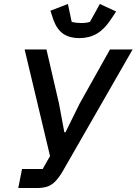

<svg xmlns="http://www.w3.org/2000/svg" viewBox="-20 -947 688 967"><path d="M72 0 91 -96H195L232 -161L104 -698H214L277 -426L304 -281H310L381 -425L534 -698H648L295 -83Q276 -51 257.5 -32.5Q239 -14 217.5 -7Q196 0 165 0ZM379 -755Q331 -755 299 -776.5Q267 -798 249 -847L234 -893L322 -927L341 -837Q351 -834 364.5 -832.5Q378 -831 389 -831Q402 -831 413.5 -832.5Q425 -834 433 -837L483 -927L565 -889L537 -847Q505 -799 467 -777Q429 -755 379 -755Z"/></svg>

Font: IBM Plex Sans Medium
Style: Italic
Weight: 500
Italic angle: -11.31°
Designer: Mike Abbink, Paul van der Laan, Pieter van Rosmalen
Foundry: Bold Monday
Version: Version 3.201